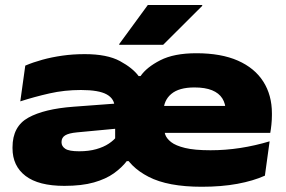

<svg xmlns="http://www.w3.org/2000/svg" viewBox="-20 -712 1120 752"><path d="M770 19.5Q637.5 19.5 562 -19.5Q486.5 -58.5 460 -121L431 -155Q431 -181.5 431 -208.5Q431 -235.5 431 -262L429 -291Q429 -325 398 -342.2Q367 -359.5 297 -359.5Q232.5 -359.5 174 -346.2Q115.5 -333 59.5 -315L79 -455Q109.5 -468 145.8 -478Q182 -488 223.8 -494Q265.5 -500 312 -500Q399.5 -500 449.8 -472.8Q500 -445.5 523 -414H530.5Q554 -448.5 607.8 -476Q661.5 -503.5 749 -503.5Q846 -503.5 911.8 -474.5Q977.5 -445.5 1011.2 -392.5Q1045 -339.5 1045 -268V-261Q1045 -243 1043 -223.8Q1041 -204.5 1038.5 -191.5H857Q860.5 -212 862.2 -236.2Q864 -260.5 864 -276Q864 -305.5 850.8 -326.5Q837.5 -347.5 810.5 -358.5Q783.5 -369.5 741.5 -369.5Q681 -369.5 650.8 -344Q620.5 -318.5 620.5 -275V-256.5L622 -243.5V-212.5Q622 -200 627.2 -184.8Q632.5 -169.5 650.2 -155.5Q668 -141.5 704.8 -132.5Q741.5 -123.5 804.5 -123.5Q863.5 -123.5 921.5 -132.5Q979.5 -141.5 1036 -158.5L1017.5 -24Q972 -3.5 909.8 8Q847.5 19.5 770 19.5ZM232 16Q131 16 80 -23Q29 -62 29 -131.5V-135Q29 -217 91 -251.2Q153 -285.5 267.5 -294L442 -307L446 -209L281 -193.5Q249.5 -190.5 235.2 -181.8Q221 -173 221 -156V-154.5Q221 -139 235.8 -129.2Q250.5 -119.5 290 -119.5Q328 -119.5 357 -127.8Q386 -136 406.2 -149.5Q426.5 -163 438 -178.5L516.5 -81H476.5Q457 -55.5 426 -33.2Q395 -11 347.8 2.5Q300.5 16 232 16ZM526 -191.5V-297H1000.5V-191.5ZM559 -692.5H772V-689L619 -536.5H447V-539.5Z"/></svg>

Font: Anek Latin Expanded ExtraBold
Style: Regular
Weight: 800
Width: 7
Designer: Yesha Goshar
Foundry: Ek Type
Version: Version 1.003